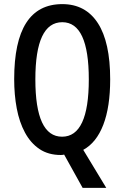

<svg xmlns="http://www.w3.org/2000/svg" viewBox="-20 -744 604 934"><path d="M516 -358Q516 -224 482.5 -137Q449 -50 385 -15L497 170H382L292 8Q285 10 276 10Q215 10 172 -19Q129 -48 101.5 -99Q74 -150 61.5 -216.5Q49 -283 49 -359Q49 -724 283 -724Q396 -724 456 -631.5Q516 -539 516 -358ZM152 -358Q152 -79 282 -79Q412 -79 412 -358Q412 -636 283 -636Q152 -636 152 -358Z"/></svg>

Font: Noto Sans Tamil ExtraCondensed Medium
Style: Regular
Weight: 500
Width: 2
Designer: Jelle Bosma - Monotype Design Team
Foundry: Monotype Imaging Inc.
Version: Version 2.004; ttfautohint (v1.8.4.7-5d5b)